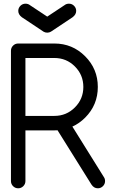

<svg xmlns="http://www.w3.org/2000/svg" viewBox="-20 -1016 626 1036"><path d="M117.2 -703.1V-390.6H273.4Q338.4 -390.6 384 -436.3Q429.7 -481.9 429.7 -546.9Q429.7 -611.8 384 -657.5Q338.4 -703.1 273.4 -703.1ZM78.1 -781.2H273.4Q370.6 -781.2 439.2 -712.6Q507.8 -644 507.8 -546.9Q507.8 -449.7 439.5 -381.3Q407.7 -349.6 370.6 -333L540.5 -60.5Q546.9 -51.3 546.9 -39.1Q546.9 -22.9 535.4 -11.5Q523.9 0 507.8 0Q486.8 0 473.6 -20L290.5 -313Q282.2 -312.5 273.4 -312.5H117.2V-39.1Q117.2 -22.9 105.7 -11.5Q94.2 0 78.1 0Q62 0 50.5 -11.5Q39.1 -22.9 39.1 -39.1V-742.2Q39.1 -758.3 50.5 -769.8Q62 -781.2 78.1 -781.2ZM234.9 -839.8Q223.6 -839.8 214.8 -845.2L98.1 -922.9Q78.6 -937.5 78.6 -957Q78.6 -973.1 90.1 -984.6Q101.6 -996.1 117.7 -996.1Q131.8 -996.1 142.1 -987.8L234.9 -926.3L327.6 -987.8Q337.9 -996.1 352.1 -996.1Q368.2 -996.1 379.6 -984.6Q391.1 -973.1 391.1 -957Q391.1 -937.5 371.6 -922.9L254.9 -845.2Q246.1 -839.8 234.9 -839.8Z"/></svg>

Font: Comfortaa
Style: Regular
Weight: 400
Designer: Johan Aakerlund - aajohan
Foundry: Johan Aakerlund
Version: Version 2.004 2013